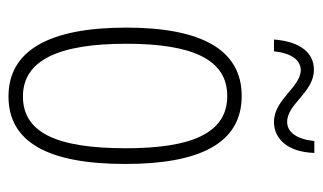

<svg xmlns="http://www.w3.org/2000/svg" viewBox="-174 -576 760 452"><g transform="rotate(90 206.0 -350.0)"><path d="M73 -615H101C105 -658 123 -678 145 -678C185 -678 214 -615 267 -615C306 -615 338 -646 340 -710H312C308 -670 292 -646 267 -646C224 -646 198 -709 144 -709C105 -709 78 -678 73 -615ZM366 -265C366 -437 319 -539 206 -539C97 -539 45 -444 45 -267C45 -84 100 10 207 10C314 10 366 -82 366 -265ZM83 -267C83 -421 119 -505 206 -505C296 -505 329 -416 329 -266C329 -101 291 -24 207 -24C122 -24 83 -108 83 -267Z"/></g></svg>

Font: Noto Sans Gurmukhi UI ExtraCondensed ExtraLight
Style: Regular
Weight: 200
Width: 2
Designer: Jelle Bosma - Monotype Design Team
Foundry: Monotype Imaging Inc.
Version: Version 2.004